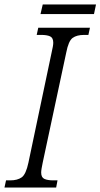

<svg xmlns="http://www.w3.org/2000/svg" viewBox="-39 -838 449 858"><path d="M-19 0 -12 -32H7Q39 -32 58 -45.5Q77 -59 88 -111L192 -605Q195 -618 197 -629Q199 -640 199 -647Q199 -669 185 -675.5Q171 -682 145 -682H125L132 -714H363L356 -682H337Q304 -682 285.5 -668.5Q267 -655 257 -603L152 -112Q149 -98 147 -86Q145 -74 145 -67Q145 -45 159.5 -38.5Q174 -32 199 -32H218L212 0ZM142 -775 152 -818H390L381 -775Z"/></svg>

Font: Noto Serif Condensed Light
Style: Italic
Weight: 300
Width: 3
Italic angle: -12°
Designer: Monotype Design Team
Foundry: Monotype Imaging Inc.
Version: Version 2.014; ttfautohint (v1.8.4.7-5d5b)